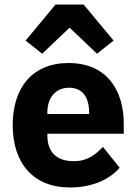

<svg xmlns="http://www.w3.org/2000/svg" viewBox="-20 -815 602 847"><path d="M225 -795 93 -636 166 -578 287 -693 408 -578 481 -636 349 -795ZM288 12C384 12 461 -21 508 -75L434 -167C401 -133 367 -104 305 -104C226 -104 189 -148 189 -217V-225H526V-269C526 -411 456 -537 282 -537C124 -537 36 -429 36 -263C36 -95 127 12 288 12ZM285 -428C344 -428 373 -385 373 -321V-312H189V-320C189 -385 226 -428 285 -428Z"/></svg>

Font: LVC Sans
Style: Bold
Weight: 700
Designer: Mike Abbink, Paul van der Laan, Pieter van Rosmalen
Foundry: Bold Monday
Version: Version 3.0